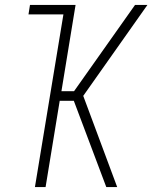

<svg xmlns="http://www.w3.org/2000/svg" viewBox="-20 -755 640 775"><path d="M121 0 236 -697H95L101 -735H285L228 -387H279L525 -735H575L316 -368L453 0H409L278 -348H221L164 0Z"/></svg>

Font: Iosevka Curly XLtExObl
Style: Regular
Weight: 200
Width: 7
Italic angle: -9°
Monospace: yes
Designer: Belleve Invis
Foundry: Belleve Invis
Version: Version 11.0.1; ttfautohint (v1.8.3)